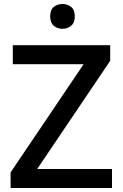

<svg xmlns="http://www.w3.org/2000/svg" viewBox="-20 -940 614 960"><path d="M540 0H33V-78L398 -619H44V-714H531V-636L166 -95H540ZM293 -920Q317 -920 335.5 -905.5Q354 -891 354 -858Q354 -826 335.5 -811Q317 -796 293 -796Q267 -796 249 -811Q231 -826 231 -858Q231 -891 249 -905.5Q267 -920 293 -920Z"/></svg>

Font: Noto Sans Adlam Medium
Style: Regular
Weight: 500
Version: Version 3.001